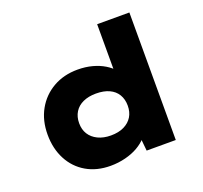

<svg xmlns="http://www.w3.org/2000/svg" viewBox="-128 -888 1105 1047"><g transform="rotate(-20 424.0 -364.5)"><path d="M343 11Q263 11 203 -24Q143 -59 110 -122Q77 -185 77 -266Q77 -348 112 -410.5Q147 -473 209 -508.5Q271 -544 351 -544Q397 -544 436 -533.5Q475 -523 505.5 -504.5Q536 -486 555.5 -462.5Q575 -439 580 -413L537 -401V-740H724V0H555L542 -130L579 -119Q575 -93 555 -70Q535 -47 503 -28.5Q471 -10 429.5 0.5Q388 11 343 11ZM401 -144Q446 -144 477.5 -159.5Q509 -175 525.5 -202Q542 -229 542 -266Q542 -303 525.5 -330.5Q509 -358 477.5 -372.5Q446 -387 401 -387Q358 -387 326 -372.5Q294 -358 277 -330.5Q260 -303 260 -266Q260 -229 277 -202Q294 -175 326 -159.5Q358 -144 401 -144Z"/></g></svg>

Font: Lexend Giga ExtraBold
Style: Regular
Weight: 800
Designer: Bonnie Shaver-Troup, Thomas Jockin
Foundry: Lexend
Version: Version 1.007